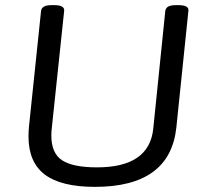

<svg xmlns="http://www.w3.org/2000/svg" viewBox="-20 -722 806 748"><path d="M350 6Q218 6 154.5 -42Q91 -90 91 -191Q91 -200 91.5 -209.5Q92 -219 93 -230L140 -680Q142 -691 151.5 -696.5Q161 -702 183 -702H191Q232 -702 230 -680L182 -225Q181 -217 180.5 -209Q180 -201 180 -194Q180 -125 222 -97.5Q264 -70 358 -70Q561 -70 577 -220L624 -680Q626 -691 635.5 -696.5Q645 -702 667 -702H675Q717 -702 714 -680L667 -225Q642 6 350 6Z"/></svg>

Font: Asap Semi Expanded Semi Expanded Regular
Style: Italic
Weight: 400
Width: 6
Italic angle: -6°
Designer: Pablo Cosgaya
Foundry: Omnibus-Type
Version: Version 3.001; ttfautohint (v1.8.4.7-5d5b)